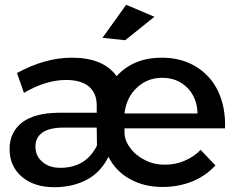

<svg xmlns="http://www.w3.org/2000/svg" viewBox="-20 -777 987 802"><path d="M524 -159C508 -180 500 -202 500 -226V-241H920C922 -300 912 -351 891 -396C870 -440 839 -474 798 -499C757 -524 710 -536 656 -536C617 -536 582 -530 550 -517C518 -504 490 -484 467 -459C449 -484 424 -504 392 -517C360 -530 323 -536 280 -536C206 -536 130 -515 51 -472L80 -389C141 -425 200 -443 256 -443C297 -443 329 -434 351 -416C373 -397 384 -371 384 -337V-306H222C157 -305 108 -292 73 -266C38 -239 20 -202 20 -155C20 -107 37 -68 71 -39C105 -10 150 5 206 5C259 5 305 -6 344 -27C383 -48 412 -80 433 -122C454 -81 484 -50 523 -29C562 -7 608 4 659 4C704 4 745 -4 783 -19C820 -34 853 -57 880 -86L818 -151C799 -131 776 -116 750 -105C724 -94 697 -89 668 -89C639 -89 611 -95 586 -108C560 -121 539 -138 524 -159ZM762 -411C789 -384 804 -348 805 -303H500C505 -348 523 -384 552 -411C581 -438 616 -452 657 -452C700 -452 735 -438 762 -411ZM158 -224C178 -237 207 -244 244 -244H384L385 -169C354 -107 303 -76 232 -76C201 -76 176 -84 157 -101C138 -117 128 -138 128 -165C128 -190 138 -210 158 -224ZM507 -757 408 -619 503 -609 625 -707Z"/></svg>

Font: Argentum Sans
Style: Regular
Weight: 400
Designer: Julieta Ulanovsky
Foundry: Julieta Ulanovsky
Version: Version 5.001;March 29, 2019;FontCreator 11.5.0.2425 64-bit